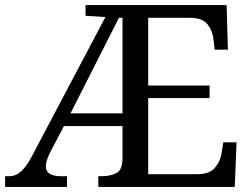

<svg xmlns="http://www.w3.org/2000/svg" viewBox="-20 -734 991 754"><path d="M0 0V-42H16Q42 -42 63 -61Q84 -80 105 -120L394 -667L316 -672V-714H870L875 -539H823L818 -582Q814 -615 794.5 -639Q775 -663 730 -664H562V-398H803V-349H562V-50H755Q802 -50 823.5 -74.5Q845 -99 850 -132L857 -175H909L902 0H366V-42H379Q412 -42 436 -53.5Q460 -65 461 -109V-239H231L176 -134Q168 -118 164 -104Q160 -90 160 -81Q160 -42 220 -42H243V0ZM257 -289H461V-664H447Z"/></svg>

Font: Noto Serif Makasar
Style: Regular
Weight: 400
Designer: Sérgio Martins
Version: Version 1.001; ttfautohint (v1.8.4.7-5d5b)